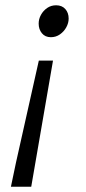

<svg xmlns="http://www.w3.org/2000/svg" viewBox="-20 -518 322 723"><path d="M21.1 185.2 40.4 93.2 126.2 -289.8H179.6L97.6 185.2ZM171.5 -377.9Q150 -377.9 137.8 -392.8Q125.6 -407.6 125.6 -429.1Q125.6 -446.3 134.2 -462Q142.8 -477.7 157.5 -487.9Q172.2 -498.1 191.3 -498.1Q213.4 -498.1 226 -483.9Q238.5 -469.8 238.5 -448.2Q238.5 -431.3 229.7 -415.3Q221 -399.3 205.8 -388.6Q190.6 -377.9 171.5 -377.9Z"/></svg>

Font: Source Sans 3
Style: Italic
Weight: 200
Italic angle: -11°
Designer: Paul D. Hunt
Foundry: Adobe
Version: Version 3.046;hotconv 1.0.118;makeotfexe 2.5.65603